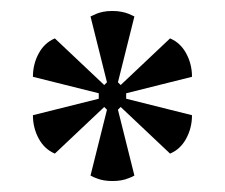

<svg xmlns="http://www.w3.org/2000/svg" viewBox="-20 -730 410 350"><path d="M185 -710Q194 -710 201.5 -708.5Q209 -707 214 -705Q220 -702 225 -700L195 -580L200 -575L290 -660Q309 -652 319.5 -632.5Q330 -613 330 -590L210 -560V-550L330 -520Q330 -497 319.5 -477.5Q309 -458 290 -450L200 -535L195 -530L225 -410Q220 -407 214 -405Q202 -400 185 -400Q168 -400 156 -405Q150 -407 145 -410L175 -530L170 -535L80 -450Q61 -458 50.5 -477.5Q40 -497 40 -520L160 -550V-560L40 -590Q40 -613 50.5 -632.5Q61 -652 80 -660L170 -575L175 -580L145 -700Q150 -702 156 -705Q161 -707 168 -708.5Q175 -710 185 -710Z"/></svg>

Font: Oranienbaum
Style: Regular
Weight: 400
Designer: Oleg Pospelov and Jovanny Lemonad
Foundry: Oleg Pospelov and jovanny Lemonad
Version: Version 1.001; ttfautohint (v0.91) -l 8 -r 50 -G 200 -x 0 -w